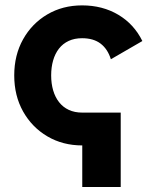

<svg xmlns="http://www.w3.org/2000/svg" viewBox="-20 -541 596 731"><path d="M439.6 -112.3H293.2V170.9H439.6ZM293.2 12.7V-112.3Q264.2 -112.3 242 -122.6Q219.9 -132.9 205 -151.9Q190 -170.9 182.4 -196.9Q174.8 -222.9 174.8 -253.9Q174.8 -285.1 182.3 -311Q189.7 -336.9 204.5 -355.9Q219.3 -374.9 241.5 -385.2Q263.6 -395.5 292.6 -395.5Q336.1 -395.5 363.2 -374.8Q390.2 -354 402.1 -315.4L522 -384.8Q490.5 -449 430.4 -484.8Q370.3 -520.5 292.6 -520.5Q218.4 -520.5 160 -486Q101.6 -451.6 67.9 -391.4Q34.2 -331.2 34.2 -253.9Q34.2 -176.6 68 -116.4Q101.9 -56.2 160.4 -21.8Q218.9 12.7 293.2 12.7Z"/></svg>

Font: Giphurs SC
Style: Regular
Weight: 400
Version: Version 0.920